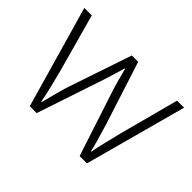

<svg xmlns="http://www.w3.org/2000/svg" viewBox="-110 -737 943 943"><g transform="rotate(45 361.5 -265.5)"><path d="M564 0H513.2L397 -355Q385.3 -393.1 368.2 -460.9H365.2L355 -424.8L333 -354L214.8 0H167L15.1 -530.8H66.9L151.9 -223.1Q180.2 -115.2 190.9 -55.2H193.8Q222.2 -168 235.8 -207L345.2 -530.8H389.2L493.2 -208Q527.8 -94.7 536.1 -56.2H539.1Q542.5 -85.9 578.1 -226.1L659.2 -530.8H708Z"/></g></svg>

Font: Open Sans Hebrew Light
Style: Regular
Weight: 300
Foundry: Ascender Corporation, Yanek Iontef
Version: Version 2.001;PS 002.001;hotconv 1.0.70;makeotf.lib2.5.58329